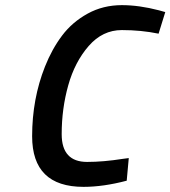

<svg xmlns="http://www.w3.org/2000/svg" viewBox="-20 -716 663 747"><path d="M305 11Q105 11 105 -186Q105 -331 155 -457Q182 -525 221.5 -577.5Q261 -630 321 -663Q381 -696 454 -696Q521 -696 598 -676L623 -669L597 -585Q529 -599 454 -599Q379 -599 325 -537Q271 -475 245.5 -384Q220 -293 220 -194Q220 -86 319 -86Q382 -86 458 -98L481 -101L473 -13Q382 11 305 11Z"/></svg>

Font: Titillium Web
Style: SemiBold Italic
Weight: 600
Italic angle: -13°
Version: Version 1.001;PS 57.000;hotconv 1.0.70;makeotf.lib2.5.55311